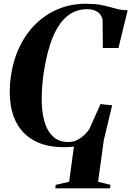

<svg xmlns="http://www.w3.org/2000/svg" viewBox="-20 -773 700 1022"><path d="M274 229.5 276.5 211 348 194.5 373.5 7Q364 8.5 351.5 9.5Q339 10.5 322 10.5Q236 10.5 176.5 -17.2Q117 -45 82.2 -95.8Q47.5 -146.5 37 -215.2Q26.5 -284 37.5 -365.5Q50.5 -454.5 85.2 -526Q120 -597.5 172.8 -648Q225.5 -698.5 292.2 -725.8Q359 -753 436 -753Q481 -753 511.2 -747.8Q541.5 -742.5 564.5 -735.8Q587.5 -729 609.5 -723.8Q631.5 -718.5 659.5 -718.5L610.5 -517.5H527.5L526 -668Q523.5 -682 514.5 -694.8Q505.5 -707.5 487.8 -715.8Q470 -724 441.5 -724Q382.5 -724 336.8 -686.2Q291 -648.5 259.8 -571.8Q228.5 -495 211.5 -377.5Q202 -308.5 202 -244Q202 -179.5 216 -128.2Q230 -77 261.5 -47Q293 -17 345 -17Q370.5 -17 392.2 -28.5Q414 -40 430.5 -56.2Q447 -72.5 456 -87L515 -219L577 -212.5L532.5 -27L502 194.5L568 211L565.5 229.5Z"/></svg>

Font: Merriweather 144pt
Style: Bold Italic
Weight: 700
Italic angle: -7.8°
Version: Version 2.101